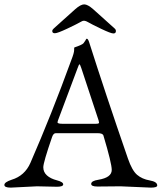

<svg xmlns="http://www.w3.org/2000/svg" viewBox="-22 -853 739 878"><path d="M353 -756Q330 -743 285.5 -722Q241 -701 229 -701Q217 -701 217 -711Q217 -717 224 -723L322 -811Q347 -833 363 -833Q379 -833 404 -811L502 -723Q508 -718 508 -711Q508 -700 496.5 -700Q485 -700 441 -721Q397 -742 380 -752Q363 -762 353 -756ZM238 1 147 -1 27 5Q-2 5 -2 -7.5Q-2 -20 31 -31Q91 -49 117 -108Q213 -328 304 -578Q317 -611 317 -623.5Q317 -636 318 -636Q354 -648 360 -655.5Q366 -663 368 -667Q372 -676 375 -676Q380 -676 385 -662Q459 -429 563 -128Q582 -73 605 -53.5Q628 -34 662.5 -28Q697 -22 697 -5Q697 5 668 5L529 -1L424 0Q395 0 395 -12Q395 -26 428 -31Q489 -41 489 -76Q489 -106 451 -233Q448 -244 424 -244H233Q222 -244 216 -226Q176 -110 176 -88Q176 -66 192.5 -51Q209 -36 238 -28.5Q267 -21 267 -10Q267 1 238 1ZM333 -542 243 -302Q241 -296 241 -294Q241 -287 262 -287H417Q431 -287 431 -292Q431 -294 429 -302L350 -541Q344 -559 341.5 -559Q339 -559 333 -542Z"/></svg>

Font: EB Garamond
Style: Regular
Weight: 400
Version: Version 0.012